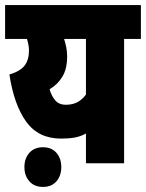

<svg xmlns="http://www.w3.org/2000/svg" viewBox="-20 -642 574 755"><path d="M534 -622V-489H468V0H318V-117Q296 -105 273 -101Q250 -97 220 -97Q131 -97 83 -163.5Q35 -230 17 -349Q60 -362 77 -384.5Q94 -407 94 -444Q94 -463 86 -489H0V-622ZM175 -291Q183 -263 198 -246.5Q213 -230 238 -230Q265 -230 284 -240Q303 -250 318 -270V-489H232Q237 -474 240.5 -456.5Q244 -439 244 -420Q244 -371 225 -340Q206 -309 175 -291ZM76 15Q76 -19 95.5 -41Q115 -63 149 -63Q183 -63 202 -41Q221 -19 221 15Q221 49 202 71Q183 93 149 93Q115 93 95.5 71Q76 49 76 15Z"/></svg>

Font: Noto Sans Devanagari UI ExtraCondensed Black
Style: Regular
Weight: 900
Width: 2
Designer: Jelle Bosma - Monotype Design Team
Foundry: Monotype Imaging Inc.
Version: Version 2.003